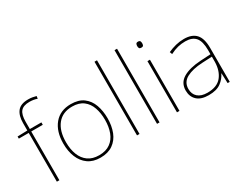

<svg xmlns="http://www.w3.org/2000/svg" viewBox="-89 -1235 2156 1715"><g transform="rotate(-30 989.5 -377.5)"><path d="M138.7 -527.8H257.8V-502.9H138.7V0H112.8V-502.9H10.7V-524.9L112.8 -527.8V-603Q112.8 -681.2 146.2 -723.1Q179.7 -765.1 256.8 -765.1Q281.7 -765.1 300.8 -761.5Q319.8 -757.8 338.9 -752.9L335 -727.1Q316.9 -733.9 296.4 -737.1Q275.9 -740.2 256.8 -740.2Q192.9 -740.2 165.8 -708Q138.7 -675.8 138.7 -603Z M788.6 -264.2Q788.6 -187 764.2 -124Q739.7 -62 688.7 -26.1Q637.7 9.8 559.6 9.8Q483.9 9.8 433.1 -26.4Q382.8 -62.5 357.7 -124.3Q332.5 -186 332.5 -264.2Q332.5 -390.1 394 -464.1Q455.6 -538.1 565.4 -538.1Q646 -538.1 694.8 -501.5Q744.1 -464.8 766.4 -402.3Q788.6 -339.8 788.6 -264.2ZM359.4 -264.2Q359.4 -189.9 381.3 -134.3Q403.3 -78.1 447.5 -46.6Q491.7 -15.1 559.6 -15.1Q629.9 -15.1 674.3 -47.4Q719.2 -79.1 740.5 -135.5Q761.7 -191.9 761.7 -264.2Q761.7 -334 742.2 -389.6Q722.7 -446.3 679.2 -479.7Q635.7 -513.2 565.4 -513.2Q466.3 -513.2 412.8 -447Q359.4 -380.9 359.4 -264.2Z M939.5 -759.8H965.3V0H939.5Z M1146 -759.8H1171.9V0H1146Z M1364.3 -721.2Q1382.3 -721.2 1386.7 -711.7Q1391.1 -702.1 1391.1 -689.9Q1391.1 -676.8 1386.7 -668Q1382.3 -659.2 1364.3 -659.2Q1349.1 -659.2 1344.2 -668Q1339.4 -676.8 1339.4 -689.9Q1339.4 -702.1 1344.2 -711.7Q1349.1 -721.2 1364.3 -721.2ZM1351.6 0V-527.8H1377.4V0Z M1731.9 -537.1Q1814 -537.1 1855 -492.7Q1896 -448.2 1896 -350.1V0H1874L1870.1 -103H1868.2Q1847.2 -57.1 1802.2 -23.7Q1757.3 9.8 1676.3 9.8Q1596.2 9.8 1556.2 -28.1Q1516.1 -65.9 1516.1 -128.9Q1516.1 -208 1582.5 -247.6Q1648.9 -287.1 1767.1 -293.9L1870.1 -299.8V-342.8Q1870.1 -433.1 1836.2 -472.7Q1802.2 -512.2 1731.9 -512.2Q1691.9 -512.2 1654.5 -503.2Q1617.2 -494.1 1574.2 -472.2L1564.9 -498Q1605 -516.1 1646.5 -526.6Q1688 -537.1 1731.9 -537.1ZM1870.1 -220.2V-274.9L1769 -270Q1667 -265.1 1605.5 -232.2Q1543.9 -199.2 1543.9 -128.9Q1543.9 -76.2 1578.1 -45.7Q1612.3 -15.1 1676.3 -15.1Q1775.9 -15.1 1822 -72Q1868.2 -128.9 1870.1 -220.2Z"/></g></svg>

Font: Nokora Thin
Style: Regular
Weight: 100
Designer: Danh Hong
Version: Version 8.000; ttfautohint (v1.8.3)